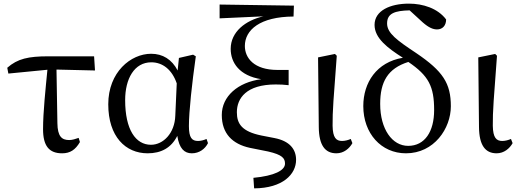

<svg xmlns="http://www.w3.org/2000/svg" viewBox="-20 -830 2858 1057"><path d="M291 -447 503 -442 498 -520H247C136 -520 77 -507 20 -457L26 -425L241 -446C231 -342 217 -213 217 -119C217 -27 250 14 322 14C366 14 395 -5 420 -48L413 -71C396 -65 378 -59 361 -59C320 -59 297 -79 296 -152Z M945 -193C942 -97 879 -33 811 -33C727 -33 669 -116 669 -279C669 -396 719 -487 813 -487C875 -487 927 -447 953 -371ZM1117 -65C1101 -58 1085 -54 1070 -54C1037 -54 1020 -71 1020 -136C1020 -217 1037 -371 1058 -520L1043 -529L965 -511L958 -442C926 -503 876 -534 812 -534C700 -534 576 -433 576 -256C576 -78 671 14 793 14C867 14 923 -16 956 -82C967 -12 995 14 1036 14C1077 14 1109 -10 1125 -42Z M1419 -84C1312 -106 1284 -148 1284 -212C1284 -289 1336 -365 1498 -365C1521 -365 1546 -364 1569 -361V-445H1508C1378 -445 1328 -511 1328 -577C1328 -665 1411 -738 1596 -739L1598 -799L1189 -805V-729L1430 -740C1332 -718 1250 -655 1250 -561C1250 -485 1298 -413 1418 -394C1289 -377 1201 -299 1201 -197C1201 -95 1259 -37 1356 -16L1456 4C1535 22 1549 42 1549 71C1549 108 1491 138 1375 149L1379 207C1537 206 1610 129 1610 50C1610 -9 1574 -54 1491 -70Z M1832 14C1873 14 1904 -13 1920 -42L1911 -65C1897 -59 1880 -54 1863 -54C1831 -54 1812 -71 1811 -138C1810 -214 1817 -298 1834 -523L1824 -533L1731 -514L1735 -130C1736 -31 1769 14 1832 14Z M2227 -27C2139 -27 2073 -119 2073 -258C2073 -379 2114 -453 2228 -489C2340 -413 2370 -354 2370 -224C2370 -106 2319 -27 2227 -27ZM2307 -707C2341 -677 2365 -668 2386 -668C2416 -668 2436 -689 2436 -723C2390 -784 2309 -810 2231 -810C2129 -810 2042 -772 2042 -693C2042 -620 2113 -566 2198 -512C2053 -488 1980 -375 1980 -246C1980 -96 2078 14 2215 14C2370 14 2462 -123 2462 -245C2462 -371 2419 -438 2271 -538C2166 -608 2111 -647 2111 -701C2111 -757 2154 -771 2235 -773Z M2714 14C2755 14 2786 -13 2802 -42L2793 -65C2779 -59 2762 -54 2745 -54C2713 -54 2694 -71 2693 -138C2692 -214 2699 -298 2716 -523L2706 -533L2613 -514L2617 -130C2618 -31 2651 14 2714 14Z"/></svg>

Font: Noto Serif SC Medium
Style: Regular
Weight: 500
Designer: Ryoko NISHIZUKA 西塚涼子 (kana & ideographs); Frank Grießhammer (Latin, Greek & Cyrillic); Wenlong ZHANG 张文龙 (bopomofo); San
Foundry: Adobe Systems Incorporated
Version: Version 1.001;PS 1.001;hotconv 16.6.54;makeotf.lib2.5.65590